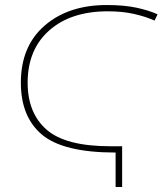

<svg xmlns="http://www.w3.org/2000/svg" viewBox="-20 -744 666 764"><path d="M405 -724Q252 -724 157.5 -642Q63 -560 63 -415Q63 -278 148 -207.5Q233 -137 440 -137V0H466V-162H420Q241 -162 165.5 -228Q90 -294 90 -415Q90 -547 176 -623Q262 -699 409 -699Q467 -699 513.5 -688.5Q560 -678 595 -662L607 -687Q572 -703 522.5 -713.5Q473 -724 405 -724Z"/></svg>

Font: Noto Sans UI Thin
Style: Regular
Weight: 250
Designer: Monotype Design Team
Foundry: Monotype Imaging Inc.
Version: Version 1.901